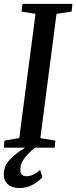

<svg xmlns="http://www.w3.org/2000/svg" viewBox="-20 -763 394 992"><path d="M96 -743H354L350 -703L272 -691.5L188.5 -49.5L266 -36.5L263 0H161Q125 28.5 105 56.2Q85 84 85 113Q85 147.5 116.5 147.5Q151 147.5 187.5 115L199 152Q178 176 147.5 192.2Q117 208.5 81.5 208.5Q42.5 208.5 21 189.5Q-0.5 170.5 -0.5 140Q-0.5 95.5 29.2 63.2Q59 31 110 0H-0.5L3 -36.5L79.5 -49.5L163.5 -691.5L91 -703Z"/></svg>

Font: Merriweather Text
Style: Italic
Weight: 400
Italic angle: -7.8°
Designer: Eben Sorkin
Foundry: Eben Sorkin
Version: Version 2.100